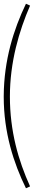

<svg xmlns="http://www.w3.org/2000/svg" viewBox="-20 -914 261 1028"><path d="M33 -397C33 -582 82 -748 141 -884L119 -894C53 -757 1 -592 0 -400V-395C0 -205 53 -40 119 94L141 84C78 -55 33 -212 33 -397Z"/></svg>

Font: MintSans
Style: ExtraLight
Weight: 200
Version: Version 1.0